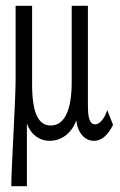

<svg xmlns="http://www.w3.org/2000/svg" viewBox="-20 -477 415 664"><path d="M19 167H73C73 91 73 26 73 -50C86 -12 116 10 152 10C189 10 227 -13 244 -61C248 -18 273 10 305 10C331 10 352 -8 371 -45L351 -96L346 -84C340 -67 324 -47 310 -47C289 -47 284 -70 284 -116V-457H228V-192C228 -101 205 -43 156 -43C118 -43 91 -75 91 -186V-457H34V-202C34 -130 19 110 19 167Z"/></svg>

Font: Inconsolata Condensed Thin
Style: Regular
Weight: 100
Width: 3
Monospace: yes
Designer: Raph Levien, Cyreal, Brenton Simpson
Foundry: Raph Levien, Cyreal, Google
Version: Version 3.100